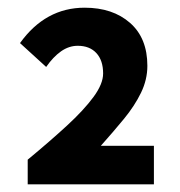

<svg xmlns="http://www.w3.org/2000/svg" viewBox="-20 -908 468 499"><path d="M52 -429V-493Q110 -541 154 -581.5Q198 -622 223 -656Q248 -690 248 -717Q248 -751 230.5 -770Q213 -789 182 -789Q159 -789 138.5 -774.5Q118 -760 100 -734L32 -796Q65 -842 107 -865Q149 -888 200 -888Q273 -888 318 -848.5Q363 -809 363 -737Q363 -701 346.5 -667Q330 -633 302.5 -599.5Q275 -566 242 -529H380V-429Z"/></svg>

Font: Noto Sans KR ExtraBold
Style: Regular
Weight: 800
Designer: Ryoko NISHIZUKA  (kana, bopomofo & ideographs); Paul D. Hunt (Latin, Greek & Cyrillic); Sandoll Communications , Soo-you
Foundry: Adobe
Version: Version 2.004-H2;hotconv 1.0.118;makeotfexe 2.5.65603